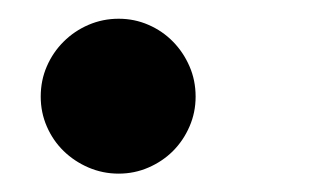

<svg xmlns="http://www.w3.org/2000/svg" viewBox="-20 -175 358 207"><path d="M190.9 -70.8Q190.9 -53.7 184.3 -38.6Q177.7 -23.4 166.5 -12.2Q155.3 -1 140.1 5.6Q125 12.2 107.9 12.2Q90.8 12.2 75.4 5.6Q60.1 -1 48.6 -12.2Q37.1 -23.4 30.5 -38.6Q23.9 -53.7 23.9 -70.8Q23.9 -88.4 30.5 -103.5Q37.1 -118.7 48.6 -130.1Q60.1 -141.6 75.4 -148.2Q90.8 -154.8 107.9 -154.8Q125 -154.8 140.1 -148.2Q155.3 -141.6 166.5 -130.1Q177.7 -118.7 184.3 -103.5Q190.9 -88.4 190.9 -70.8Z"/></svg>

Font: Charis SIL CyrE
Style: Bold Italic
Weight: 700
Italic angle: -11°
Foundry: SIL International
Version: Version 5.000